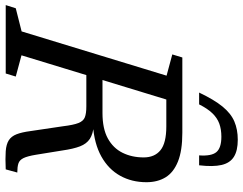

<svg xmlns="http://www.w3.org/2000/svg" viewBox="-140 -832 954 755"><g transform="rotate(90 337.5 -455.0)"><path d="M405 -380.5Q466.5 -380.5 504.8 -401.5Q543 -422.5 561.2 -459.2Q579.5 -496 579.5 -542.5Q579.5 -585.5 551.2 -608.5Q523 -631.5 457.5 -631.5H306L326.5 -694.5H482.5Q553 -694.5 595.8 -677.2Q638.5 -660 657.8 -628.5Q677 -597 677 -553.5Q677 -495.5 651.5 -449.8Q626 -404 575.8 -376Q525.5 -348 452.5 -343V-346.5Q487 -343.5 506.5 -330.8Q526 -318 536 -292Q546 -266 552 -224L569 -119Q574.5 -85.5 582.2 -69.8Q590 -54 603.5 -49.8Q617 -45.5 639 -45.5L626.5 0Q582.5 2 555.2 0Q528 -2 512.2 -12Q496.5 -22 488.5 -42.5Q480.5 -63 476 -97L457 -225Q452 -266.5 444.2 -286Q436.5 -305.5 421.5 -311.2Q406.5 -317 379 -317H211.5L230.5 -380.5ZM178 -62 261.5 -39.5 249.5 0H-19.5L-7 -39.5L84 -62.5L258 -632.5L174.5 -655L186.5 -694.5H371ZM498 -848Q469 -848 446.5 -839.8Q424 -831.5 405.8 -812.5Q387.5 -793.5 371 -760.5H324.5Q352.5 -819.5 379.5 -852.5Q406.5 -885.5 438 -899Q469.5 -912.5 510 -912.5Q553 -912.5 577.2 -897.2Q601.5 -882 609.2 -848.8Q617 -815.5 610.5 -760.5H571.5Q575 -809 558.5 -828.5Q542 -848 498 -848Z"/></g></svg>

Font: Newsreader 10pt
Style: Italic
Weight: 400
Italic angle: -17°
Version: Version 1.003